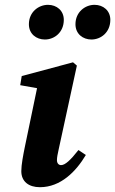

<svg xmlns="http://www.w3.org/2000/svg" viewBox="-20 -757 475 792"><path d="M165.1 -594C204.5 -594 243.2 -623.7 243.2 -675.1C243.2 -713.1 214.1 -737.1 178 -737.1C139.2 -737.1 99.2 -707.6 99.2 -657C99.2 -616.7 130.3 -594 165.1 -594ZM357 -594C396.4 -594 435.1 -623.7 435.1 -675.1C435.1 -713.1 406 -737.1 369.9 -737.1C331.3 -737.1 291.3 -707.6 291.3 -657C291.3 -616.7 322.4 -594 357 -594ZM67.9 -51C67.9 -8.3 98.2 15.2 144.7 15.2C230.9 15.2 294.1 -50.4 334.1 -117.7L303.6 -138.1C270.5 -95.9 248.6 -75.9 231.8 -75.9C222.3 -75.9 214.9 -83.2 214.9 -96.5C214.9 -107 217.5 -120.8 221.7 -139.3L297.1 -486.4L281.2 -500L69.6 -443.2L63.4 -405.6L159.6 -388.5L137.6 -416.2L82.2 -149.7C76.1 -119.5 67.9 -78 67.9 -51Z"/></svg>

Font: Source Serif Variable
Style: Italic
Weight: 389
Italic angle: -12°
Designer: Frank Grießhammer
Foundry: Adobe Systems Incorporated
Version: Version 3.001;hotconv 1.0.111;makeotfexe 2.5.65597